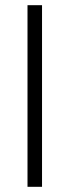

<svg xmlns="http://www.w3.org/2000/svg" viewBox="-20 -720 268 740"><path d="M86 -700H142V0H86Z"/></svg>

Font: Haskoy Light
Style: Regular
Weight: 300
Designer: Ertekin Erdin
Foundry: Ertekin Erdin
Version: Version 2.000; ttfautohint (v1.8.4.7-5d5b)